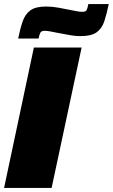

<svg xmlns="http://www.w3.org/2000/svg" viewBox="-25 -921 553 941"><path d="M-5 0 141 -688H375L228 0ZM64 -732Q74 -781 86 -816Q98 -851 123.5 -870Q149 -889 201 -889Q231 -889 260.5 -883.5Q290 -878 315 -873Q335 -869 351 -866Q367 -863 378 -863Q395 -863 399.5 -871.5Q404 -880 408 -901H508Q498 -853 486.5 -817.5Q475 -782 449 -763Q423 -744 371 -744Q341 -744 311.5 -750Q282 -756 257 -760Q238 -764 221.5 -767Q205 -770 194 -770Q178 -770 173 -761Q168 -752 164 -732Z"/></svg>

Font: Saira Thin Black
Style: Italic
Weight: 900
Italic angle: -12°
Version: Version 1.101